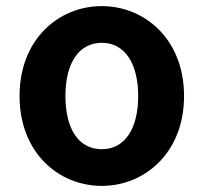

<svg xmlns="http://www.w3.org/2000/svg" viewBox="-20 -594 666 628"><path d="M313 14C453 14 582 -94 582 -280C582 -466 453 -574 313 -574C172 -574 44 -466 44 -280C44 -94 172 14 313 14ZM313 -106C236 -106 194 -174 194 -280C194 -385 236 -454 313 -454C389 -454 432 -385 432 -280C432 -174 389 -106 313 -106Z"/></svg>

Font: Noto Sans TC
Style: Bold
Weight: 700
Designer: Ryoko NISHIZUKA 西塚涼子 (kana, bopomofo & ideographs); Paul D. Hunt (Latin, Greek & Cyrillic); Sandoll Communications 산돌커뮤니
Foundry: Adobe
Version: Version 2.004;hotconv 1.0.118;makeotfexe 2.5.65603